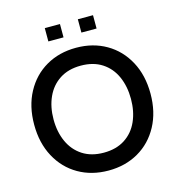

<svg xmlns="http://www.w3.org/2000/svg" viewBox="-126 -978 1017 1100"><g transform="rotate(-15 383.0 -427.5)"><path d="M38 -350Q38 -459 82.5 -541.5Q127 -624 205 -669Q283 -714 383 -714Q483 -714 561 -669Q639 -624 683.5 -541.5Q728 -459 728 -350Q728 -241 683.5 -158.5Q639 -76 561 -31Q483 14 383 14Q283 14 205 -31Q127 -76 82.5 -158.5Q38 -241 38 -350ZM612 -350Q612 -424 586 -482.5Q560 -541 508.5 -574.5Q457 -608 383 -608Q309 -608 257.5 -574.5Q206 -541 179.5 -482.5Q153 -424 153 -350Q153 -276 179.5 -217.5Q206 -159 257.5 -125.5Q309 -92 383 -92Q457 -92 508.5 -125.5Q560 -159 586 -217.5Q612 -276 612 -350ZM240 -869H330V-790H240ZM436 -869H526V-790H436Z"/></g></svg>

Font: Cabin Medium
Style: Regular
Weight: 500
Designer: Pablo Impallari
Foundry: Pablo Impallari. http://www.impallari.com Igino Marini. http://www.ikern.com
Version: Version 2.200